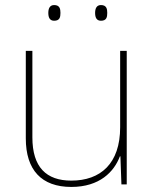

<svg xmlns="http://www.w3.org/2000/svg" viewBox="-20 -729 613 759"><path d="M171 -678C171 -661 176 -647 194 -647C216 -647 219 -661 219 -678C219 -694 216 -709 194 -709C176 -709 171 -694 171 -678ZM356 -678C356 -661 361 -647 379 -647C401 -647 404 -661 404 -678C404 -694 401 -709 379 -709C361 -709 356 -694 356 -678ZM481 -528H455V-226C455 -82 377 -15 262 -15C163 -15 108 -68 108 -186V-528H82V-182C82 -57 144 10 262 10C374 10 431 -50 454 -111H456L460 0H481Z"/></svg>

Font: Noto Sans Gurmukhi Thin
Style: Regular
Weight: 100
Designer: Jelle Bosma - Monotype Design Team
Foundry: Monotype Imaging Inc.
Version: Version 2.004